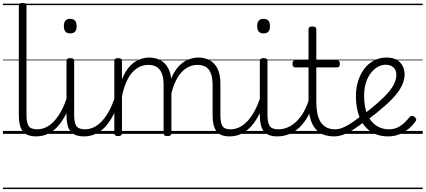

<svg xmlns="http://www.w3.org/2000/svg" viewBox="-20 -910 2893 1305"><path d="M227 17Q194 17 170.5 8Q147 -1 133.5 -19.5Q120 -38 114 -64.5Q108 -91 108 -126V-871Q108 -881 114 -885.5Q120 -890 133 -890Q147 -890 153.5 -885.5Q160 -881 160 -871V-128Q160 -77 174.5 -54Q189 -31 233 -31Q242 -31 246.5 -23.5Q251 -16 250.5 -7Q250 2 244.5 9.5Q239 17 227 17ZM0 365H300V375H0ZM0 -20H300V0H0ZM0 -505H300V-500H0ZM0 -885H300V-875H0Z M225 17Q214 17 208.5 9.5Q203 2 203.5 -7Q204 -16 211 -23.5Q218 -31 231 -31Q265 -31 295 -46Q325 -61 350.5 -89.5Q376 -118 397.5 -158Q419 -198 436 -249Q439 -259 448 -259Q457 -259 463.5 -252Q470 -245 467 -235Q451 -180 428 -134Q405 -88 375.5 -54Q346 -20 308.5 -1.5Q271 17 225 17ZM300 365V375ZM300 -20V0ZM300 -505V-500ZM300 -885V-875Z M551 17Q518 17 494.5 8Q471 -1 457.5 -19.5Q444 -38 438 -64.5Q432 -91 432 -126V-496Q432 -506 438.5 -510.5Q445 -515 457 -515Q471 -515 477.5 -510.5Q484 -506 484 -496V-128Q484 -77 499 -54Q514 -31 558 -31Q567 -31 571.5 -23.5Q576 -16 575.5 -7Q575 2 569 9.5Q563 17 551 17ZM457 -683Q435 -683 424.5 -695.5Q414 -708 414 -732Q414 -757 424.5 -769.5Q435 -782 457 -782Q479 -782 490 -769.5Q501 -757 501 -732Q501 -707 490 -695Q479 -683 457 -683ZM300 365H625V375H300ZM300 -20H625V0H300ZM300 -505H625V-500H300ZM300 -885H625V-875H300Z M550 17Q539 17 533.5 9.5Q528 2 528.5 -7Q529 -16 536 -23.5Q543 -31 556 -31Q590 -31 620 -46Q650 -61 675.5 -89.5Q701 -118 722.5 -158Q744 -198 761 -249Q764 -259 773 -259Q782 -259 788.5 -252Q795 -245 792 -235Q776 -180 753 -134Q730 -88 700.5 -54Q671 -20 633.5 -1.5Q596 17 550 17ZM625 365V375ZM625 -20V0ZM625 -505V-500ZM625 -885V-875Z M1540 17Q1508 17 1486 8Q1464 -1 1450.5 -19.5Q1437 -38 1431 -64.5Q1425 -91 1425 -126V-332Q1425 -376 1415 -406.5Q1405 -437 1382 -453Q1359 -469 1321 -469Q1293 -469 1264.5 -456.5Q1236 -444 1211 -416Q1186 -388 1166.5 -342Q1147 -296 1136 -229H1112Q1118 -311 1139.5 -366.5Q1161 -422 1191.5 -456Q1222 -490 1258 -504.5Q1294 -519 1328 -519Q1370 -519 1404 -501Q1438 -483 1458 -444Q1478 -405 1478 -341V-128Q1478 -77 1491.5 -54Q1505 -31 1546 -31Q1555 -31 1559.5 -23.5Q1564 -16 1563.5 -7Q1563 2 1557.5 9.5Q1552 17 1540 17ZM782 15Q769 15 763 10.5Q757 6 757 -4V-496Q757 -506 763 -510.5Q769 -515 782 -515Q796 -515 802.5 -510.5Q809 -506 809 -496V-370Q826 -413 848 -442.5Q870 -472 895.5 -488.5Q921 -505 946 -512Q971 -519 993 -519Q1036 -519 1070 -501Q1104 -483 1124.5 -444Q1145 -405 1145 -341V-4Q1145 6 1138 10.5Q1131 15 1118 15Q1104 15 1098 10.5Q1092 6 1092 -4V-332Q1092 -376 1081.5 -406.5Q1071 -437 1048 -453Q1025 -469 987 -469Q960 -469 933.5 -458Q907 -447 882.5 -421.5Q858 -396 839.5 -355Q821 -314 809 -254V-4Q809 6 802.5 10.5Q796 15 782 15ZM625 365H1614V375H625ZM625 -20H1614V0H625ZM625 -505H1614V-500H625ZM625 -885H1614V-875H625Z M1539 17Q1528 17 1522.5 9.5Q1517 2 1517.5 -7Q1518 -16 1525 -23.5Q1532 -31 1545 -31Q1579 -31 1609 -46Q1639 -61 1664.5 -89.5Q1690 -118 1711.5 -158Q1733 -198 1750 -249Q1753 -259 1762 -259Q1771 -259 1777.5 -252Q1784 -245 1781 -235Q1765 -180 1742 -134Q1719 -88 1689.5 -54Q1660 -20 1622.5 -1.5Q1585 17 1539 17ZM1614 365V375ZM1614 -20V0ZM1614 -505V-500ZM1614 -885V-875Z M1865 17Q1832 17 1808.5 8Q1785 -1 1771.5 -19.5Q1758 -38 1752 -64.5Q1746 -91 1746 -126V-496Q1746 -506 1752.5 -510.5Q1759 -515 1771 -515Q1785 -515 1791.5 -510.5Q1798 -506 1798 -496V-128Q1798 -77 1813 -54Q1828 -31 1872 -31Q1881 -31 1885.5 -23.5Q1890 -16 1889.5 -7Q1889 2 1883 9.5Q1877 17 1865 17ZM1771 -683Q1749 -683 1738.5 -695.5Q1728 -708 1728 -732Q1728 -757 1738.5 -769.5Q1749 -782 1771 -782Q1793 -782 1804 -769.5Q1815 -757 1815 -732Q1815 -707 1804 -695Q1793 -683 1771 -683ZM1614 365H1939V375H1614ZM1614 -20H1939V0H1614ZM1614 -505H1939V-500H1614ZM1614 -885H1939V-875H1614Z M1864 17Q1853 17 1847.5 9.5Q1842 2 1842.5 -7Q1843 -16 1850 -23.5Q1857 -31 1870 -31Q1905 -31 1937 -45Q1969 -59 1996.5 -86Q2024 -113 2046 -152.5Q2068 -192 2083 -243Q2086 -253 2095 -253Q2104 -253 2111 -246.5Q2118 -240 2115 -230Q2100 -171 2076 -125.5Q2052 -80 2019.5 -48Q1987 -16 1948 0.5Q1909 17 1864 17ZM1939 365V375ZM1939 -20V0ZM1939 -505V-500ZM1939 -885V-875Z M2252 17Q2205 17 2172 2Q2139 -13 2118 -42Q2097 -71 2087 -112.5Q2077 -154 2077 -206V-452H1987Q1977 -452 1972.5 -458Q1968 -464 1968 -476Q1968 -489 1972.5 -494.5Q1977 -500 1987 -500H2077V-711Q2077 -721 2083.5 -725.5Q2090 -730 2103 -730Q2116 -730 2123 -725.5Q2130 -721 2130 -711V-500H2270Q2281 -500 2285.5 -494.5Q2290 -489 2290 -476Q2290 -464 2285.5 -458Q2281 -452 2270 -452H2130V-217Q2130 -178 2136 -144Q2142 -110 2156.5 -85Q2171 -60 2196 -45.5Q2221 -31 2259 -31Q2269 -31 2274 -23.5Q2279 -16 2278.5 -7Q2278 2 2271.5 9.5Q2265 17 2252 17ZM1939 365H2327V375H1939ZM1939 -20H2327V0H1939ZM1939 -505H2327V-500H1939ZM1939 -885H2327V-875H1939Z M2252 17Q2241 17 2235.5 9.5Q2230 2 2230.5 -7Q2231 -16 2238 -23.5Q2245 -31 2258 -31Q2281 -31 2307 -41Q2333 -51 2366 -72.5Q2399 -94 2443 -129Q2450 -135 2458 -132Q2466 -129 2471 -122Q2476 -115 2475.5 -106Q2475 -97 2467 -91Q2420 -54 2381.5 -29.5Q2343 -5 2311.5 6Q2280 17 2252 17ZM2327 365V375ZM2327 -20V0ZM2327 -505V-500ZM2327 -885V-875Z M2619 17Q2547 17 2498 -17Q2449 -51 2424 -113Q2399 -175 2399 -257Q2399 -311 2414 -359Q2429 -407 2456.5 -443Q2484 -479 2522.5 -499Q2561 -519 2607 -519Q2650 -519 2677 -503Q2704 -487 2717 -461Q2730 -435 2730 -405Q2730 -373 2716.5 -339.5Q2703 -306 2674 -270Q2645 -234 2598.5 -192.5Q2552 -151 2487 -102L2449 -131Q2510 -177 2552.5 -215Q2595 -253 2622 -285Q2649 -317 2661.5 -346Q2674 -375 2674 -401Q2674 -434 2654 -452Q2634 -470 2601 -470Q2575 -470 2549 -456Q2523 -442 2501.5 -415Q2480 -388 2467.5 -348.5Q2455 -309 2455 -259Q2455 -177 2479 -127Q2503 -77 2541 -54Q2579 -31 2621 -31Q2658 -31 2684.5 -44.5Q2711 -58 2731 -78Q2751 -98 2765 -115Q2773 -123 2781 -122.5Q2789 -122 2797 -116Q2805 -110 2808 -102Q2811 -94 2805 -86Q2787 -60 2759 -36Q2731 -12 2695.5 2.5Q2660 17 2619 17ZM2327 365H2853V375H2327ZM2327 -20H2853V0H2327ZM2327 -505H2853V-500H2327ZM2327 -885H2853V-875H2327Z"/></svg>

Font: Playwrite IT Moderna Guides
Style: Regular
Weight: 400
Designer: Veronika Burian, José Scaglione
Foundry: TypeTogether
Version: Version 1.003